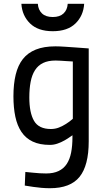

<svg xmlns="http://www.w3.org/2000/svg" viewBox="-20 -755 561 1015"><path d="M180 -735Q182 -703 202 -684Q222 -665 259 -665Q296 -665 316 -684Q336 -703 338 -735H425Q421 -672 379 -631Q337 -590 259 -590Q181 -590 139 -631Q97 -672 93 -735ZM274 -435Q234 -435 207.5 -422Q181 -409 165 -384Q149 -359 142 -322.5Q135 -286 135 -240Q135 -159 160 -116Q185 -73 249 -73Q272 -73 292 -81Q312 -89 329 -100Q347 -111 365 -127V-430Q348 -431 331 -432Q317 -433 301 -434Q285 -435 274 -435ZM244 240Q222 240 199 238Q176 236 156 233Q133 230 111 226L114 154Q135 156 155 158Q172 160 191 161Q210 162 224 162Q263 162 290 149Q317 136 333 111.5Q349 87 356 51.5Q363 16 363 -29V-40Q361 -39 350 -31Q339 -23 322.5 -13.5Q306 -4 285.5 3.5Q265 11 244 11Q190 11 153 -6.5Q116 -24 93.5 -57.5Q71 -91 61 -138.5Q51 -186 51 -246Q51 -311 63 -360.5Q75 -410 101 -443Q127 -476 169.5 -493Q212 -510 273 -510Q293 -510 323 -508Q353 -506 381 -504Q414 -501 449 -499V-8Q449 120 400.5 180Q352 240 244 240Z"/></svg>

Font: Panefresco 500wt
Style: Regular
Weight: 700
Foundry: Campivisivi & Chank Co
Version: Version 1.001